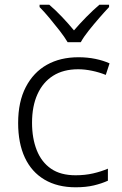

<svg xmlns="http://www.w3.org/2000/svg" viewBox="-20 -785 516 815"><path d="M301 10Q224 10 169 -22.5Q114 -55 85.5 -116Q57 -177 57 -263Q57 -353 89.5 -415.5Q122 -478 179 -510Q236 -542 313 -542Q351 -542 385 -535Q419 -528 445 -516L429 -467Q402 -478 371 -484.5Q340 -491 312 -491Q249 -491 205.5 -463.5Q162 -436 139 -385Q116 -334 116 -264Q116 -198 136 -147.5Q156 -97 196.5 -69Q237 -41 301 -41Q341 -41 375.5 -49Q410 -57 438 -69V-18Q412 -6 378.5 2Q345 10 301 10ZM267 -606Q254 -628 233 -655Q212 -682 189.5 -709Q167 -736 148 -755V-765H189Q216 -742 243.5 -713Q271 -684 294 -656Q318 -684 346.5 -713Q375 -742 402 -765H443V-755Q425 -736 401.5 -709Q378 -682 356.5 -655Q335 -628 323 -606Z"/></svg>

Font: Noto Sans Khmer Light
Style: Regular
Weight: 300
Version: Version 2.003